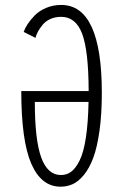

<svg xmlns="http://www.w3.org/2000/svg" viewBox="-20 -726 490 758"><path d="M382 -359.5Q382 -275 372.8 -209.5Q363.5 -144 348.2 -103Q333 -62 311.5 -35.8Q290 -9.5 267.5 0.8Q245 11 219 11Q143 11 103.5 -79.8Q64 -170.5 64 -366.5H330Q329.5 -526.5 304.2 -593Q279 -659.5 221.5 -659.5Q197.5 -659.5 178.5 -650.8Q159.5 -642 148 -627.8Q136.5 -613.5 130 -601.5Q123.5 -589.5 120 -576.5L73.5 -600Q78.5 -614.5 89 -630.8Q99.5 -647 117 -665Q134.5 -683 162 -694.8Q189.5 -706.5 221.5 -706.5Q382 -706.5 382 -359.5ZM220.5 -35Q243.5 -35 261.2 -48.2Q279 -61.5 294.5 -92.8Q310 -124 319 -182.2Q328 -240.5 329.5 -323.5H117.5Q117.5 -173.5 142.8 -104.2Q168 -35 220.5 -35Z"/></svg>

Font: League Mono Condensed UltraLight
Style: Regular
Weight: 200
Width: 1
Designer: Tyler Finck
Foundry: The League of Moveable Type / Tyler Finck
Version: Version 2.210